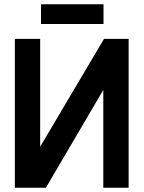

<svg xmlns="http://www.w3.org/2000/svg" viewBox="-20 -883 675 903"><path d="M49.8 0V-700.2H168.9V-192.9L469.2 -700.2H585V0H465.8V-460L195.8 0ZM172.9 -770V-862.8H466.8V-770Z"/></svg>

Font: Cakra Normal
Style: Regular
Weight: 400
Designer: Lucia Kollert, Vojtech Kollert
Foundry: OoM Type
Version: Version 1.000;Glyphs 3.1.1 (3148)